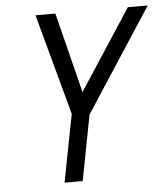

<svg xmlns="http://www.w3.org/2000/svg" viewBox="-50 -715 665 760"><g transform="rotate(-5 282.5 -335.0)"><path d="M176 0 228 -269 119 -670H198L278 -351L486 -670H565L298 -260L248 0Z"/></g></svg>

Font: Lode Term
Style: Italic
Weight: 400
Italic angle: -11°
Monospace: yes
Designer: Belleve Invis
Foundry: Belleve Invis
Version: Version 29.2.0